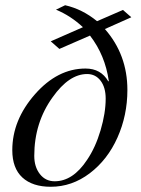

<svg xmlns="http://www.w3.org/2000/svg" viewBox="-20 -703 540 734"><path d="M482 -637 381 -592Q467 -494 467 -359Q467 -262 429 -177Q391 -92 323 -40.5Q255 11 174 11Q104 11 65.5 -24.5Q27 -60 27 -129Q27 -244 113.5 -342.5Q200 -441 307 -441Q366 -441 394 -392L396 -393Q382 -492 324 -567L207 -516L174 -545L297 -599Q250 -643 194 -666L229 -683Q295 -668 351 -622L450 -665ZM384 -326Q384 -369 364.5 -394.5Q345 -420 313 -420Q244 -420 181 -331Q111 -234 111 -107Q111 -65 132.5 -37.5Q154 -10 189 -10Q259 -10 313 -92Q345 -139 364.5 -205Q384 -271 384 -326Z"/></svg>

Font: STIX
Style: Italic
Weight: 400
Italic angle: -16.33°
Designer: MicroPress Inc., with final additions and corrections provided by Coen Hoffman, Elsevier (retired)
Version: Version 1.1.1